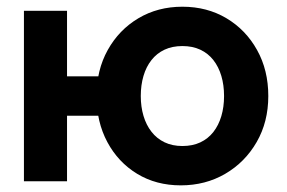

<svg xmlns="http://www.w3.org/2000/svg" viewBox="-20 -540 856 572"><path d="M399.4 -253.9Q399.4 -286.6 407.5 -313.9Q415.5 -341.1 431.3 -361.1Q447 -381.1 470.2 -392Q493.4 -402.8 523.4 -402.8Q553.5 -402.8 576.7 -392Q599.9 -381.1 615.6 -361.1Q631.3 -341.1 639.4 -313.8Q647.5 -286.6 647.5 -253.8Q647.5 -221.4 639.4 -194.1Q631.3 -166.7 615.6 -146.7Q599.9 -126.7 576.7 -115.8Q553.5 -105 523.4 -105Q493.4 -105 470.2 -116.1Q447 -127.2 431.3 -147.5Q415.5 -167.7 407.5 -194.8Q399.4 -221.9 399.4 -253.9ZM267.6 -253.9Q267.6 -176.8 299.8 -116.7Q332 -56.6 388.6 -22.2Q445.2 12.2 518.6 12.2Q592 12.2 651 -22.2Q710 -56.6 744.6 -116.7Q779.3 -176.8 779.3 -253.9Q779.3 -331.1 745.8 -391.1Q712.4 -451.2 654.7 -485.6Q596.9 -520 523.4 -520Q450.2 -520 392.3 -485.6Q334.5 -451.2 301 -391.1Q267.6 -331.1 267.6 -253.9ZM51.3 -507.8V0H179.7V-507.8ZM179.7 -312.5V-195.3H283.2V-312.5Z"/></svg>

Font: Giphurs
Style: Regular
Weight: 400
Version: Version 2.010